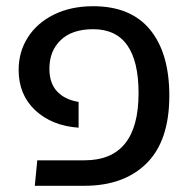

<svg xmlns="http://www.w3.org/2000/svg" viewBox="-20 -598 620 618"><path d="M100 -82H252Q426 -82 426 -298Q426 -504 280 -504Q212 -504 175.5 -469Q139 -434 139 -377Q139 -330 164 -303.5Q189 -277 233 -270V-187Q147 -193 93.5 -243Q40 -293 40 -373Q40 -431 69.5 -477.5Q99 -524 153.5 -551Q208 -578 280 -578Q401 -578 463 -502.5Q525 -427 525 -290Q525 -145 452 -72.5Q379 0 252 0H92Z"/></svg>

Font: Fira GO
Style: Regular
Weight: 400
Designer: Carrois Corporate
Foundry: Carrois Corporate GbR
Version: Version 0.300